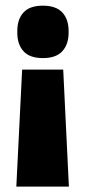

<svg xmlns="http://www.w3.org/2000/svg" viewBox="-20 -528 308 694"><path d="M208.5 -276.5 229 146.5H39L60 -276.5ZM135 -507.5Q182.5 -507.5 205.2 -483Q228 -458.5 228 -415.5V-410Q228 -367.5 205.2 -342.8Q182.5 -318 135 -318Q87.5 -318 65 -342.8Q42.5 -367.5 42.5 -410V-415.5Q42.5 -458.5 65 -483Q87.5 -507.5 135 -507.5Z"/></svg>

Font: Anek Tamil Medium ExtraBold
Style: Regular
Weight: 800
Version: Version 1.003